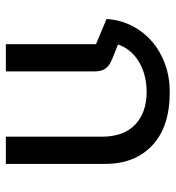

<svg xmlns="http://www.w3.org/2000/svg" viewBox="8 -608 600 656"><g transform="rotate(90 308.0 -280.0)"><path d="M131 -308 45 -344Q48 -392 68.5 -431.5Q89 -471 122 -499.5Q155 -528 199 -544Q243 -560 295 -560Q413 -560 476.5 -500.5Q540 -441 540 -339V0H447V-328Q447 -403 405.5 -442Q364 -481 295 -481Q235 -481 191 -454.5Q147 -428 132 -383L180 -364Q203 -355 213.5 -341.5Q224 -328 224 -303V0H131Z"/></g></svg>

Font: IBM Plex Sans Thai Text
Style: Regular
Weight: 450
Designer: Mike Abbink, Paul van der Laan, Pieter van Rosmalen, Ben Mitchell, Mark Frömberg
Foundry: Bold Monday
Version: Version 1.1